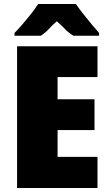

<svg xmlns="http://www.w3.org/2000/svg" viewBox="-20 -947 550 967"><path d="M471 0H66V-714H471V-559H270V-447H456V-292H270V-157H471ZM362 -927Q378 -904 399.5 -876.5Q421 -849 442.5 -823.5Q464 -798 479 -781V-767H350Q325 -782 308 -800Q291 -818 266 -840Q241 -818 226 -801Q211 -784 186 -767H53V-781Q71 -799 93 -824.5Q115 -850 136.5 -877Q158 -904 172 -927Z"/></svg>

Font: Noto Sans Display Black
Style: Regular
Weight: 900
Designer: Monotype Design Team
Foundry: Monotype Imaging Inc.
Version: Version 2.003